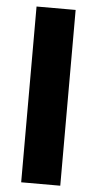

<svg xmlns="http://www.w3.org/2000/svg" viewBox="-54 -794 417 827"><g transform="rotate(5 154.5 -380.0)"><path d="M239 0H70V-760H239Z"/></g></svg>

Font: Noto Sans Khmer ExtraBold
Style: Regular
Weight: 800
Version: Version 2.003